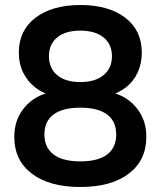

<svg xmlns="http://www.w3.org/2000/svg" viewBox="-20 -735 640 765"><path d="M300 10Q177 10 107 -43Q37 -96 37 -189Q37 -239 57.5 -277Q78 -315 113 -339Q148 -363 193 -369V-353Q152 -362 121 -386Q90 -410 72.5 -445.5Q55 -481 55 -525Q55 -614 121.5 -664.5Q188 -715 301 -715Q413 -715 479 -664.5Q545 -614 545 -525Q545 -481 528 -445Q511 -409 480 -385.5Q449 -362 409 -353V-369Q454 -363 488.5 -338.5Q523 -314 543 -276.5Q563 -239 563 -190Q563 -96 493 -43Q423 10 300 10ZM300 -92Q371 -92 407 -119.5Q443 -147 443 -199Q443 -252 406.5 -279Q370 -306 300 -306Q230 -306 193.5 -279Q157 -252 157 -199Q157 -147 193.5 -119.5Q230 -92 300 -92ZM300 -408Q359 -408 392.5 -435.5Q426 -463 426 -511Q426 -559 392.5 -586Q359 -613 300 -613Q241 -613 208 -586Q175 -559 175 -511Q175 -463 208 -435.5Q241 -408 300 -408Z"/></svg>

Font: Nunito Sans 11pt
Style: Bold
Weight: 700
Version: Version 3.101;gftools[0.9.27]